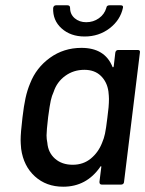

<svg xmlns="http://www.w3.org/2000/svg" viewBox="-20 -698 549 726"><path d="M427 -509H501Q511 -509 509 -499L449 -10Q449 -6 446 -3Q443 0 438 0H365Q356 0 356 -10L363 -66Q364 -69 362 -69.5Q360 -70 359 -67Q307 8 219 8Q155 8 112 -31Q69 -70 60 -135Q58 -157 58 -168Q58 -196 65 -254Q70 -297 76.5 -327Q83 -357 94 -383Q117 -442 169 -479.5Q221 -517 288 -517Q376 -517 405 -446Q406 -443 407.5 -443.5Q409 -444 410 -447L416 -499Q418 -509 427 -509ZM386 -253Q392 -295 392 -324Q392 -334 390 -352Q385 -388 361.5 -411Q338 -434 299 -434Q258 -434 226.5 -411Q195 -388 183 -351Q176 -336 172 -318Q168 -300 162 -255Q156 -203 156 -186Q156 -172 159 -158Q162 -121 188 -98Q214 -75 255 -75Q295 -75 323.5 -98.5Q352 -122 366 -158Q373 -174 377 -192.5Q381 -211 386 -253ZM181 -668Q183 -678 192 -678H235Q245 -678 245 -668Q245 -644 262.5 -629Q280 -614 306 -614Q333 -614 354 -629Q375 -644 382 -668Q383 -678 394 -678H436Q447 -678 445 -669Q435 -622 394.5 -591Q354 -560 300 -560Q247 -560 213 -590.5Q179 -621 181 -668Z"/></svg>

Font: Barlow Medium
Style: Italic
Weight: 500
Italic angle: -7°
Designer: Jeremy Tribby
Foundry: Tribby Type
Version: Version 1.408